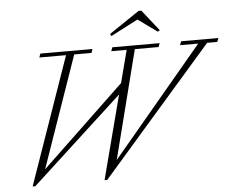

<svg xmlns="http://www.w3.org/2000/svg" viewBox="-57 -904 1198 983"><g transform="rotate(-5 542.5 -413.0)"><path d="M789.6 -729 779.3 -722.2 680.2 -793.5 540 -720.7 534.2 -731.9 689.9 -836.9H704.1ZM71.3 11.2 300.3 -643.6H163.1L169.9 -663.1H438L430.7 -643.6H342.3L142.6 -70.8L568.4 -476.6L611.8 -643.6H532.7L540 -663.1H783.2L775.9 -643.6H653.8L512.2 -86.4L979.5 -643.6H886.2L893.6 -663.1H1085L1077.6 -643.6H1025.4L454.6 11.2H440.9L553.2 -419.4L85 11.2Z"/></g></svg>

Font: Elstob ExtraLight
Style: Italic
Weight: 200
Italic angle: -20°
Designer: Peter S. Baker
Version: Version 1.015